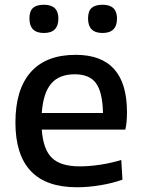

<svg xmlns="http://www.w3.org/2000/svg" viewBox="-20 -780 598 809"><path d="M295 -467Q229 -467 195.5 -427.5Q162 -388 156 -304H414Q412 -392 384.5 -429.5Q357 -467 295 -467ZM304 9Q174 9 109.5 -59.5Q45 -128 45 -264Q45 -403 109.5 -476Q174 -549 299 -549Q515 -549 515 -308Q515 -261 508 -234H156Q162 -150 199 -114.5Q236 -79 316 -79Q356 -79 402.5 -86Q449 -93 491 -106L496 -23Q454 -8 403 0.5Q352 9 304 9ZM351 -702Q351 -733 366 -746.5Q381 -760 412 -760Q473 -760 473 -702Q473 -641 412 -641Q351 -641 351 -702ZM104 -702Q104 -733 119 -746.5Q134 -760 165 -760Q226 -760 226 -702Q226 -641 165 -641Q104 -641 104 -702Z"/></svg>

Font: EncodeSans
Style: Medium
Weight: 500
Designer: Pablo Impallari, Andres Torresi
Foundry: Pablo Impallari, Andres Torresi
Version: Version 1.000; ttfautohint (v1.4.1)